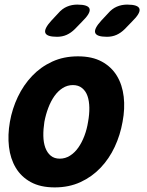

<svg xmlns="http://www.w3.org/2000/svg" viewBox="-20 -805 640 835"><path d="M218 10Q156 10 114 -13Q72 -36 48.5 -75.5Q25 -115 19 -166.5Q13 -218 23 -275Q33 -332 57.5 -383.5Q82 -435 119.5 -474.5Q157 -514 207 -537Q257 -560 319 -560Q381 -560 423 -537Q465 -514 488.5 -475Q512 -436 518 -384.5Q524 -333 513 -275Q503 -218 479 -166.5Q455 -115 417.5 -75.5Q380 -36 330 -13Q280 10 218 10ZM240 -115Q264 -115 284.5 -128Q305 -141 320.5 -163Q336 -185 347 -214Q358 -243 363 -275Q369 -308 368.5 -337Q368 -366 360.5 -387.5Q353 -409 337 -422Q321 -435 297 -435Q273 -435 252.5 -422Q232 -409 216.5 -387Q201 -365 190 -336Q179 -307 173 -275Q168 -243 168.5 -214Q169 -185 177 -163Q185 -141 200.5 -128Q216 -115 240 -115ZM445 -645Q400 -645 394 -662.5Q388 -680 421 -716L450 -747Q467 -767 488 -776Q509 -785 533 -785Q581 -785 586.5 -766.5Q592 -748 554 -711L523 -679Q506 -662 487 -653.5Q468 -645 445 -645ZM228 -645Q183 -645 177 -662.5Q171 -680 204 -716L233 -747Q250 -767 271 -776Q292 -785 316 -785Q364 -785 369.5 -766.5Q375 -748 337 -711L306 -679Q289 -662 270 -653.5Q251 -645 228 -645Z"/></svg>

Font: Maple Mono ExtraBold
Style: Italic
Weight: 800
Italic angle: -10°
Monospace: yes
Designer: subframe7536
Version: Version 7.200